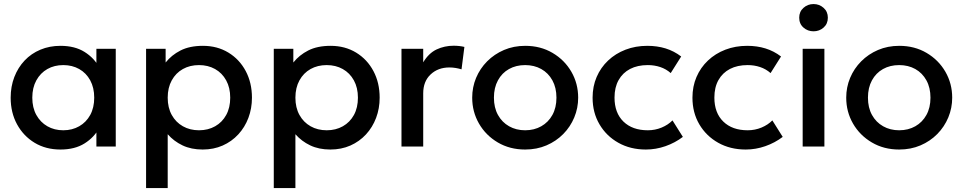

<svg xmlns="http://www.w3.org/2000/svg" viewBox="-20 -742 4874 972"><path d="M286 15Q212 15 155.2 -19.2Q98.5 -53.5 66.2 -112.8Q34 -172 34 -247.5Q34 -304 52.5 -352Q71 -400 104.5 -435.5Q138 -471 184.5 -490.5Q231 -510 286 -510Q359 -510 408.2 -479Q457.5 -448 483.5 -399L468 -375.5V-495H566V0H468V-119.5L483.5 -96Q457.5 -47 408.2 -16Q359 15 286 15ZM300.5 -82.5Q345.5 -82.5 381 -102.8Q416.5 -123 436.8 -160Q457 -197 457 -247.5Q457 -298 436.8 -335.2Q416.5 -372.5 381 -392.5Q345.5 -412.5 300.5 -412.5Q255 -412.5 219.8 -392.5Q184.5 -372.5 164 -335.2Q143.5 -298 143.5 -247.5Q143.5 -197 164 -160Q184.5 -123 219.8 -102.8Q255 -82.5 300.5 -82.5Z M719.5 210V-495H818.5V-425.5Q848 -463 894 -486.5Q940 -510 1007.5 -510Q1080 -510 1136.2 -475.8Q1192.5 -441.5 1224 -382.2Q1255.5 -323 1255.5 -247.5Q1255.5 -193 1237.5 -145.2Q1219.5 -97.5 1186.2 -61.5Q1153 -25.5 1107.2 -5.2Q1061.5 15 1006 15Q948 15 904 -6Q860 -27 829 -62.5V210ZM987.5 -82.5Q1033.5 -82.5 1069.2 -102.8Q1105 -123 1125.2 -160Q1145.5 -197 1145.5 -247.5Q1145.5 -298 1125 -335.2Q1104.5 -372.5 1068.8 -392.5Q1033 -412.5 987.5 -412.5Q941.5 -412.5 905.8 -392.5Q870 -372.5 849.5 -335.2Q829 -298 829 -247.5Q829 -197 849.5 -160Q870 -123 905.8 -102.8Q941.5 -82.5 987.5 -82.5Z M1366 210V-495H1465V-425.5Q1494.5 -463 1540.5 -486.5Q1586.5 -510 1654 -510Q1726.5 -510 1782.8 -475.8Q1839 -441.5 1870.5 -382.2Q1902 -323 1902 -247.5Q1902 -193 1884 -145.2Q1866 -97.5 1832.8 -61.5Q1799.5 -25.5 1753.8 -5.2Q1708 15 1652.5 15Q1594.5 15 1550.5 -6Q1506.5 -27 1475.5 -62.5V210ZM1634 -82.5Q1680 -82.5 1715.8 -102.8Q1751.5 -123 1771.8 -160Q1792 -197 1792 -247.5Q1792 -298 1771.5 -335.2Q1751 -372.5 1715.2 -392.5Q1679.5 -412.5 1634 -412.5Q1588 -412.5 1552.2 -392.5Q1516.5 -372.5 1496 -335.2Q1475.5 -298 1475.5 -247.5Q1475.5 -197 1496 -160Q1516.5 -123 1552.2 -102.8Q1588 -82.5 1634 -82.5Z M2012.5 0V-495H2122.5V-426.5Q2150.5 -473 2190.5 -491.8Q2230.5 -510.5 2276.5 -510.5Q2291.5 -510.5 2305 -509Q2318.5 -507.5 2331 -504.5L2316.5 -391Q2301.5 -395.5 2286 -398Q2270.5 -400.5 2255 -400.5Q2197.5 -400.5 2160 -365.2Q2122.5 -330 2122.5 -269.5V0Z M2638.5 15Q2561 15 2500.2 -20.8Q2439.5 -56.5 2405 -116.2Q2370.5 -176 2370.5 -247.5Q2370.5 -300.5 2390.2 -347.8Q2410 -395 2446.2 -431.5Q2482.5 -468 2531.5 -489Q2580.5 -510 2639 -510Q2716.5 -510 2777.2 -474.2Q2838 -438.5 2872.5 -378.8Q2907 -319 2907 -247.5Q2907 -195 2887.2 -147.5Q2867.5 -100 2831.5 -63.5Q2795.5 -27 2746.5 -6Q2697.5 15 2638.5 15ZM2638.5 -82.5Q2684.5 -82.5 2720.2 -102.8Q2756 -123 2776.5 -160Q2797 -197 2797 -247.5Q2797 -298 2776.5 -335.2Q2756 -372.5 2720.2 -392.5Q2684.5 -412.5 2638.5 -412.5Q2592.5 -412.5 2556.8 -392.5Q2521 -372.5 2500.8 -335.2Q2480.5 -298 2480.5 -247.5Q2480.5 -197 2501 -160Q2521.5 -123 2557.2 -102.8Q2593 -82.5 2638.5 -82.5Z M3249.5 15Q3171.5 15 3110.5 -19.2Q3049.5 -53.5 3014.8 -112.8Q2980 -172 2980 -247.5Q2980 -304.5 3000.5 -352.2Q3021 -400 3058.5 -435.5Q3096 -471 3146.8 -490.5Q3197.5 -510 3257 -510Q3307 -510 3349.8 -496.8Q3392.5 -483.5 3428.5 -456L3375.5 -372Q3352.5 -392.5 3322.8 -402.5Q3293 -412.5 3259.5 -412.5Q3207.5 -412.5 3170 -393Q3132.5 -373.5 3111.8 -336.8Q3091 -300 3091 -248Q3091 -170.5 3136.2 -126.5Q3181.5 -82.5 3259.5 -82.5Q3296.5 -82.5 3329.5 -96.2Q3362.5 -110 3384.5 -132.5L3437 -49Q3397.5 -19 3349 -2Q3300.5 15 3249.5 15Z M3755 15Q3677 15 3616 -19.2Q3555 -53.5 3520.2 -112.8Q3485.5 -172 3485.5 -247.5Q3485.5 -304.5 3506 -352.2Q3526.5 -400 3564 -435.5Q3601.5 -471 3652.2 -490.5Q3703 -510 3762.5 -510Q3812.5 -510 3855.2 -496.8Q3898 -483.5 3934 -456L3881 -372Q3858 -392.5 3828.2 -402.5Q3798.5 -412.5 3765 -412.5Q3713 -412.5 3675.5 -393Q3638 -373.5 3617.2 -336.8Q3596.5 -300 3596.5 -248Q3596.5 -170.5 3641.8 -126.5Q3687 -82.5 3765 -82.5Q3802 -82.5 3835 -96.2Q3868 -110 3890 -132.5L3942.5 -49Q3903 -19 3854.5 -2Q3806 15 3755 15Z M4043.5 0V-495H4153.5V0ZM4098.5 -583.5Q4069 -583.5 4047.5 -602.5Q4026 -621.5 4026 -652.5Q4026 -683 4047.5 -702.2Q4069 -721.5 4098.5 -721.5Q4128 -721.5 4149.5 -702.2Q4171 -683 4171 -652.5Q4171 -621.5 4149.5 -602.5Q4128 -583.5 4098.5 -583.5Z M4532 15Q4454.5 15 4393.8 -20.8Q4333 -56.5 4298.5 -116.2Q4264 -176 4264 -247.5Q4264 -300.5 4283.8 -347.8Q4303.5 -395 4339.8 -431.5Q4376 -468 4425 -489Q4474 -510 4532.5 -510Q4610 -510 4670.8 -474.2Q4731.5 -438.5 4766 -378.8Q4800.5 -319 4800.5 -247.5Q4800.5 -195 4780.8 -147.5Q4761 -100 4725 -63.5Q4689 -27 4640 -6Q4591 15 4532 15ZM4532 -82.5Q4578 -82.5 4613.8 -102.8Q4649.5 -123 4670 -160Q4690.5 -197 4690.5 -247.5Q4690.5 -298 4670 -335.2Q4649.5 -372.5 4613.8 -392.5Q4578 -412.5 4532 -412.5Q4486 -412.5 4450.2 -392.5Q4414.5 -372.5 4394.2 -335.2Q4374 -298 4374 -247.5Q4374 -197 4394.5 -160Q4415 -123 4450.8 -102.8Q4486.5 -82.5 4532 -82.5Z"/></svg>

Font: Geologica Thin Cursive
Style: Regular
Weight: 400
Version: Version 1.010;gftools[0.9.28]